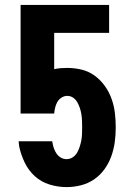

<svg xmlns="http://www.w3.org/2000/svg" viewBox="-20 -755 540 783"><path d="M252 8Q216 8 182 -2.5Q148 -13 122 -36.5Q96 -60 80.5 -92.5Q65 -125 58 -159L56 -179H193L194 -173Q196 -161 200 -149.5Q204 -138 211 -128Q218 -118 228.5 -112Q239 -106 252 -106Q265 -106 276.5 -113.5Q288 -121 294.5 -132.5Q301 -144 305 -156.5Q309 -169 311.5 -182Q314 -195 314.5 -208.5Q315 -222 315 -235Q315 -235 315 -235Q315 -235 315 -236Q315 -249 314.5 -262Q314 -275 312 -288Q310 -301 306 -313.5Q302 -326 295.5 -337.5Q289 -349 278.5 -356.5Q268 -364 254 -364Q242 -364 231 -357Q220 -350 214 -339.5Q208 -329 205 -316.5Q202 -304 201 -292H64V-735H425V-621H201V-473Q214 -476 227.5 -477Q241 -478 254 -478Q284 -478 313 -471Q342 -464 366 -446.5Q390 -429 407.5 -404.5Q425 -380 435 -352Q445 -324 448.5 -294.5Q452 -265 452 -235Q452 -205 448 -175.5Q444 -146 434 -118Q424 -90 406.5 -65.5Q389 -41 364.5 -24Q340 -7 310.5 0.5Q281 8 252 8Z"/></svg>

Font: iosevka_custom_sans_ss08 Heavy
Style: Regular
Weight: 900
Designer: Belleve Invis
Foundry: Belleve Invis
Version: Version 10.3.0; ttfautohint (v1.8.3)